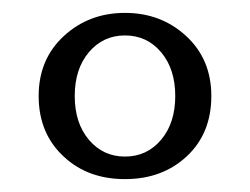

<svg xmlns="http://www.w3.org/2000/svg" viewBox="-20 -660 388 298"><path d="M308 -511Q308 -453 270 -417.5Q232 -382 174 -382Q117 -382 80 -416Q40 -452 40 -511Q40 -568 79 -604Q118 -640 174 -640Q230 -640 269 -604Q308 -568 308 -511ZM230 -443Q252 -469 252 -511Q252 -553 230 -579Q208 -605 174 -605Q140 -605 118 -579Q96 -553 96 -511Q96 -469 118 -443Q140 -417 174 -417Q208 -417 230 -443Z"/></svg>

Font: GFS Neohellenic Rg
Style: Bold Italic
Weight: 700
Italic angle: -12°
Designer: Designed by Takis Katsoulidis and George D. Matthiopoulos.
Foundry: Designed by Takis Katsoulidis and George D. Matthiopoulos.
Version: Version 1.0